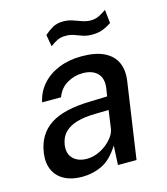

<svg xmlns="http://www.w3.org/2000/svg" viewBox="-108 -790 768 884"><g transform="rotate(-15 276.5 -348.0)"><path d="M174.5 10Q126.5 10 92 -8Q57.5 -26 41.5 -60Q25.5 -94 32 -142Q44.5 -228 109 -270.5Q173.5 -313 302 -315.5L381 -318L387 -355.5Q393.5 -402 369 -426.5Q344.5 -451 298 -450.5Q260 -450.5 225.2 -430.5Q190.5 -410.5 175 -369H85Q94.5 -416 125.8 -451.8Q157 -487.5 205.5 -507.2Q254 -527 314.5 -527Q381.5 -527 422.5 -506.5Q463.5 -486 479.8 -449Q496 -412 488.5 -361.5L436 0H347.5L352 -92Q315.5 -33 271 -11.5Q226.5 10 174.5 10ZM218 -64.5Q240.5 -64.5 264.2 -73.2Q288 -82 308.2 -97.2Q328.5 -112.5 342.5 -131.5Q356.5 -150.5 359.5 -170.5L371.5 -256L306.5 -254.5Q257 -254 220.5 -243.5Q184 -233 162 -211Q140 -189 134.5 -152.5Q129 -111 152.5 -87.8Q176 -64.5 218 -64.5ZM194 -607.5 184 -663.5Q203.5 -680.5 224 -692.2Q244.5 -704 273.5 -704Q298 -704 318.5 -697Q339 -690 358.8 -682.8Q378.5 -675.5 400 -675.5Q422 -675.5 440.2 -684.8Q458.5 -694 474.5 -705.5L481.5 -641Q467 -630.5 443.8 -620.5Q420.5 -610.5 390 -610.5Q364 -610.5 345.2 -617Q326.5 -623.5 308.5 -630.2Q290.5 -637 268 -637Q244.5 -637 228.2 -628.8Q212 -620.5 194 -607.5Z"/></g></svg>

Font: Public Sans Thin Medium
Style: Italic
Weight: 500
Italic angle: -8°
Version: Version 2.001